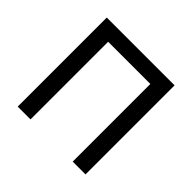

<svg xmlns="http://www.w3.org/2000/svg" viewBox="-167 -870 1051 1051"><g transform="rotate(45 359.0 -344.5)"><path d="M96.7 0V-689.5H621.6V0H522.5V-601.1H195.8V0Z"/></g></svg>

Font: Acari Sans Medium
Style: Regular
Weight: 500
Designer: Alfredo Marco Pradil and Stefan Peev
Foundry: Hanken Design Co.
Version: Version 1.045